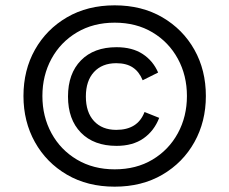

<svg xmlns="http://www.w3.org/2000/svg" viewBox="-20 -690 860 720"><path d="M410 10Q308 10 231 -35Q154 -80 111 -157Q68 -234 68 -330Q68 -427 111 -503.5Q154 -580 231 -625Q308 -670 410 -670Q512 -670 589 -625Q666 -580 709 -503.5Q752 -427 752 -330Q752 -234 709 -157Q666 -80 589 -35Q512 10 410 10ZM410 -55Q491 -55 552 -91.5Q613 -128 647 -190.5Q681 -253 681 -330Q681 -407 647 -469.5Q613 -532 552 -568.5Q491 -605 410 -605Q330 -605 268.5 -568.5Q207 -532 173 -469.5Q139 -407 139 -330Q139 -253 173 -190.5Q207 -128 268.5 -91.5Q330 -55 410 -55ZM417 -143Q332 -143 283.5 -192.5Q235 -242 235 -328Q235 -414 283.5 -463.5Q332 -513 417 -513Q476 -513 515 -487.5Q554 -462 573 -418L515 -389Q502 -421 478 -437Q454 -453 416 -453Q363 -453 332.5 -420Q302 -387 302 -328Q302 -269 332.5 -236Q363 -203 416 -203Q456 -203 482.5 -219.5Q509 -236 522 -270L577 -248Q558 -199 518 -171Q478 -143 417 -143Z"/></svg>

Font: Work Sans
Style: Regular
Weight: 400
Designer: Wei Huang
Foundry: Wei Huang
Version: Version 2.006; ttfautohint (v1.8.1.43-b0c9)